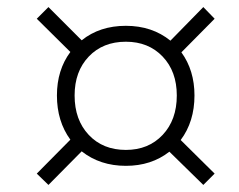

<svg xmlns="http://www.w3.org/2000/svg" viewBox="-20 -601 675 543"><path d="M117 -581 211 -487Q262 -528 336 -528Q410 -528 462 -486L555 -581L587 -548L493 -453Q530 -402 530 -331Q530 -257 491 -205L587 -110L555 -78L459 -172Q408 -132 336 -132Q263 -132 211 -173L117 -78L84 -110L179 -206Q141 -258 141 -331Q141 -403 179 -454L84 -548ZM336 -483Q271 -483 231 -441Q191 -399 191 -331Q191 -262 231 -219.5Q271 -177 336 -177Q400 -177 440 -219.5Q480 -262 480 -331Q480 -399 440 -441Q400 -483 336 -483Z"/></svg>

Font: Work Sans Light
Style: Italic
Weight: 300
Italic angle: -13°
Designer: Wei Huang
Foundry: Wei Huang
Version: Version 2.010; ttfautohint (v1.8.3)